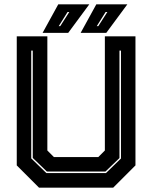

<svg xmlns="http://www.w3.org/2000/svg" viewBox="-20 -868 704 888"><path d="M160.5 0 57.5 -103V-700H199V-172L229.5 -141.5H434.5L465 -172V-700H606.5V-103L503.5 0ZM194.5 -67.5H470L539.5 -135V-634H532.5V-137L467.5 -74.5H197L131.5 -137.5V-634H124.5V-135.5ZM353 -716 425.5 -848H569L471.5 -716ZM251.5 -747H258.5L300.5 -812.5H292.5ZM177 -716 249.5 -848H393L295.5 -716ZM427.5 -747H434.5L476.5 -812.5H468.5Z"/></svg>

Font: Tourney ExtraBold
Style: Regular
Weight: 800
Designer: Tyler Finck
Foundry: Etcetera Type Co
Version: Version 1.015